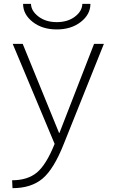

<svg xmlns="http://www.w3.org/2000/svg" viewBox="-20 -748 598 998"><path d="M100 -728H141Q142 -691 180 -662Q218 -633 275 -633Q332 -633 369.5 -661.5Q407 -690 408 -728H450Q450 -673 400 -634Q350 -595 275 -595Q200 -595 150 -634Q100 -673 100 -728ZM289 -57 469 -520H520L312 -1Q260 131 201 180.5Q142 230 45 230L43 189Q123 189 171.5 149Q220 109 264 0L46 -520H98L287 -57Z"/></svg>

Font: M PLUS 1p Light
Style: Regular
Weight: 300
Version: Version 1.061